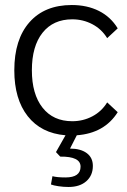

<svg xmlns="http://www.w3.org/2000/svg" viewBox="-20 -530 507 765"><path d="M407 -122 449 -83Q396 1 286 9L259 62Q301 62 325.5 80Q350 98 350 131Q350 169 324 192Q298 215 253 215Q233 215 213 212Q193 209 183 205L189 172Q207 177 241 177Q301 177 301 134Q301 93 220 94L203 76L241 9Q144 1 90.5 -67Q37 -135 37 -250Q37 -373 97.5 -441.5Q158 -510 266 -510Q327 -510 374 -486.5Q421 -463 449 -417L407 -378Q385 -414 348 -433.5Q311 -453 268 -453Q192 -453 149.5 -399.5Q107 -346 107 -250Q107 -155 149.5 -101Q192 -47 268 -47Q311 -47 348 -66.5Q385 -86 407 -122Z"/></svg>

Font: Sarabun Light
Style: Regular
Weight: 300
Designer: Suppakit Chalermlarp | Katatrad Co.,Ltd.
Foundry: Cadson Demak Co.,Ltd.
Version: Version 1.000; ttfautohint (v1.6)